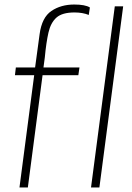

<svg xmlns="http://www.w3.org/2000/svg" viewBox="-20 -828 585 848"><path d="M103 0H66L131 -496H46L50 -530H135Q145 -604 155 -677.5Q165 -751 207 -779.5Q249 -808 308 -808Q356 -808 377 -795L372 -762Q345 -773 309 -773Q255 -773 229.5 -750.5Q204 -728 194 -684Q184 -640 178 -575L172 -530H331L326 -496H168ZM419 0H382L487 -800H524Z"/></svg>

Font: Tanohe Sans ExtraLight
Style: Italic
Weight: 200
Designer: Village Type and Design LLC & Cristiano Sobral
Foundry: Cooper Hewitt Smithsonian Design Museum
Version: Version 1.00;September 29, 2021;FontCreator 13.0.0.2655 64-b